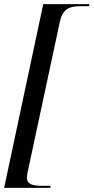

<svg xmlns="http://www.w3.org/2000/svg" viewBox="-44 -780 452 928"><path d="M-24 128H199L201 118H158C116 118 86 112 86 78C86 72 88 58 90 50L246 -678C260 -741 298 -750 343 -750H386L388 -760H165Z"/></svg>

Font: Noto Serif Display
Style: Italic
Weight: 400
Italic angle: -12°
Designer: Monotype Design Team
Foundry: Monotype Imaging Inc.
Version: Version 2.009